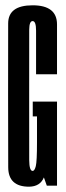

<svg xmlns="http://www.w3.org/2000/svg" viewBox="-20 -700 250 724"><path d="M89.5 4Q131.5 3.5 145.5 -31L156.5 0H195V-317H103.5V-261H119.5V-163.5Q119.5 -91.5 115 -73.5Q110.5 -55.5 103 -55.5Q90.5 -55.5 90.2 -96Q90 -136.5 90 -335Q90 -556.5 90.2 -588.5Q90.5 -620.5 103 -620.5Q116 -620.5 116 -584.5Q116 -548.5 116 -420H195Q195 -536 195 -608Q195 -680 103 -680Q11 -680 10.8 -611.8Q10.5 -543.5 10.5 -341Q10.5 -141.5 11 -68.8Q11.5 4 89.5 4Z"/></svg>

Font: Anybody UltraCondensed
Style: Regular
Weight: 400
Width: 1
Version: Version 1.113;gftools[0.9.25]